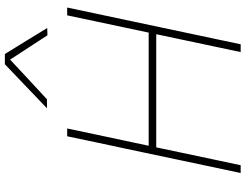

<svg xmlns="http://www.w3.org/2000/svg" viewBox="-130 -879 1009 789"><g transform="rotate(-90 374.5 -484.5)"><path d="M58 0Q71 -60 82.8 -116.5Q94.5 -173 108.5 -238L158 -472.5Q172.5 -539.5 184.5 -596.2Q196.5 -653 209 -713H241Q228.5 -653 216.5 -596.2Q204.5 -539.5 190 -472L170 -378H635L655 -472.5Q669.5 -539.5 681.5 -597.2Q693.5 -655 706 -713H738Q725.5 -654.5 713.5 -597Q701.5 -539.5 687 -472L637.5 -238.5Q623.5 -173 611.8 -117Q600 -61 587 0H555Q568 -61 579.8 -117Q591.5 -173 605.5 -238.5L628.5 -347H163.5L140.5 -238Q126.5 -173 114.8 -116.5Q103 -60 90 0ZM624 -794Q599.5 -832 574.2 -870.5Q549 -909 524 -947.5Q482.5 -908.5 442.5 -871.5Q402.5 -834.5 361 -796H324Q370.5 -840.5 414.8 -882.8Q459 -925 505 -969H547Q573.5 -925.5 600.8 -881.8Q628 -838 654 -795Z"/></g></svg>

Font: Commissioner Thin
Style: Italic
Weight: 100
Italic angle: -12°
Designer: Kostas Bartsokas
Foundry: Kostas Bartsokas
Version: Version 1.000; ttfautohint (v1.8.3)